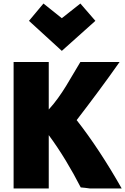

<svg xmlns="http://www.w3.org/2000/svg" viewBox="-20 -1054 710 1087"><path d="M669 13H489C474 10 452 9 437 7C387 -91 323 -199 256 -289V13H57V-703H256V-434C333 -518 380 -614 435 -703H657C583 -597 494 -478 414 -374C499 -266 587 -132 669 13ZM226 -1034 330 -951 435 -1034 520 -936 330 -766 144 -936Z"/></svg>

Font: Repo Black
Style: Regular
Weight: 900
Designer: Stefan Peev
Foundry: Context Ltd
Version: Version 1.502